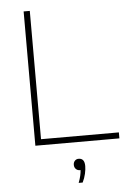

<svg xmlns="http://www.w3.org/2000/svg" viewBox="-63 -785 707 1054"><g transform="rotate(-5 291.0 -258.0)"><path d="M108 0V-740H142V-33H571V0ZM327 224Q335 203 338.8 186.2Q342.5 169.5 343.5 155H340Q326.5 155 317.8 146Q309 137 309 123Q309 109.5 317.2 100.8Q325.5 92 338 92Q371 92 371 135Q371 153 365.8 176.8Q360.5 200.5 349 224Z"/></g></svg>

Font: Encode Sans Expanded Expanded Thin
Style: Regular
Weight: 100
Width: 7
Designer: Multiple Designers
Foundry: Impallari Type
Version: Version 3.000; ttfautohint (v1.8.3) -l 8 -r 50 -G 200 -x 14 